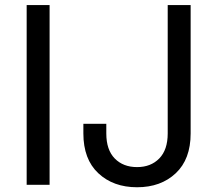

<svg xmlns="http://www.w3.org/2000/svg" viewBox="-20 -748 879 777"><path d="M180.7 -727.5V0H87.9V-727.5ZM534.7 9.8Q438.5 9.8 377.9 -46.9Q317.4 -103.5 317.4 -208V-247.1H410.2V-208Q410.2 -141.6 444.3 -106.7Q478.5 -71.8 534.7 -71.8Q590.3 -71.8 624.5 -106.7Q658.7 -141.6 658.7 -208V-727.5H751.5V-208Q751.5 -103.5 691.2 -46.9Q630.9 9.8 534.7 9.8Z"/></svg>

Font: Adwaita Sans
Style: Regular
Weight: 400
Designer: Rasmus Andersson
Foundry: rsms
Version: Version 4.001;git-9221beed3